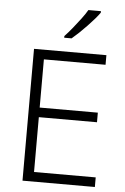

<svg xmlns="http://www.w3.org/2000/svg" viewBox="-62 -992 677 1036"><g transform="rotate(5 276.5 -474.0)"><path d="M492 0H100V-714H492V-662H158V-401H473V-349H158V-52H492ZM442 -940Q431 -924 414 -904.5Q397 -885 377 -864Q357 -843 336.5 -823.5Q316 -804 297 -788H257V-797Q276 -817 298 -844Q320 -871 341 -899Q362 -927 374 -948H442Z"/></g></svg>

Font: Noto Sans Cham Light
Style: Regular
Weight: 300
Version: Version 2.002